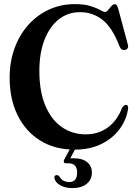

<svg xmlns="http://www.w3.org/2000/svg" viewBox="-20 -732 678 956"><path d="M618 -192.5Q610.5 -137 576.2 -90.2Q542 -43.5 485 -15.2Q428 13 352 13Q252.5 13 179.8 -32.5Q107 -78 67.5 -158.5Q28 -239 28 -345Q28 -424 52.2 -491Q76.5 -558 120.5 -607.5Q164.5 -657 223.8 -684.2Q283 -711.5 352.5 -711.5Q400 -711.5 430.8 -701.8Q461.5 -692 478.8 -682.2Q496 -672.5 503 -672.5Q510.5 -672.5 518.2 -682Q526 -691.5 534.2 -701.2Q542.5 -711 551 -711Q557 -711 560.8 -706.8Q564.5 -702.5 568.5 -689.5L617 -508.5Q619.5 -499.5 615.8 -492.2Q612 -485 602.5 -483.5Q584 -480 575.5 -500.5Q539 -595.5 490.2 -633.5Q441.5 -671.5 378 -671.5Q318.5 -671.5 273 -635.8Q227.5 -600 201.8 -534.5Q176 -469 176 -379Q176 -276.5 205.8 -206Q235.5 -135.5 287.8 -99.2Q340 -63 407 -63Q469.5 -63 516.8 -97.2Q564 -131.5 588.5 -197Q599.5 -211.5 609.5 -209.5Q619 -207.5 618 -192.5ZM336.5 -5H362.5L330 56.5Q337 56 347 56Q390 56 413.8 75.2Q437.5 94.5 437.5 127Q437.5 162 411.8 183.2Q386 204.5 340.5 204.5Q303 204.5 279 190Q255 175.5 251 155Q249.5 140.5 261.5 140Q269 138.5 276.5 147.5Q284 161.5 297 168Q310 174.5 325 174.5Q364 174.5 364 126.5Q364 81 320 81H308Q300 81 298 75.8Q296 70.5 299.5 63Z"/></svg>

Font: Fraunces 144pt S050 SemiBold
Style: Regular
Weight: 600
Version: Version 1.000; ttfautohint (v1.8.3)